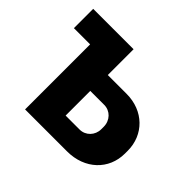

<svg xmlns="http://www.w3.org/2000/svg" viewBox="-127 -679 837 837"><g transform="rotate(45 292.0 -260.0)"><path d="M114 0H373C482 0 558 -73 558 -172V-189C558 -287 484 -361 379 -361H263V-520H14V-401H114ZM258 -106V-258H344C381 -258 410 -228 410 -189V-174C410 -136 381 -106 344 -106Z"/></g></svg>

Font: Fixel Display Bold
Style: Bold
Weight: 700
Designer: AlfaBravo + MacPaw
Foundry: Kyrylo Tkachov, Marchela Mozhyna, Serhii Makarenko, Maria Weinstein, Zakhar Kryvoshyya
Version: Version 1.211